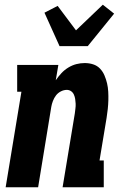

<svg xmlns="http://www.w3.org/2000/svg" viewBox="-20 -796 540 816"><path d="M4 0 71 -406H53V-520H228L217 -455Q228 -471 241 -485Q254 -499 270.5 -509Q287 -519 304.5 -523.5Q322 -528 340 -528Q359 -528 376 -522.5Q393 -517 405 -504.5Q417 -492 424 -475.5Q431 -459 435 -442Q439 -425 440 -406.5Q441 -388 440.5 -369.5Q440 -351 438 -332.5Q436 -314 433 -295L403 -114H421V0H246L298 -314Q299 -324 300.5 -334.5Q302 -345 301.5 -355.5Q301 -366 299.5 -375.5Q298 -385 294 -394Q290 -403 282 -408.5Q274 -414 264 -414Q251 -414 238.5 -407.5Q226 -401 218 -390.5Q210 -380 205 -367Q200 -354 198 -342L142 0ZM233 -600 169 -742 225 -771 303 -667 417 -776 465 -738 353 -600Z"/></svg>

Font: Iosevka Curly Slab Heavy
Style: Italic
Weight: 900
Italic angle: -9°
Monospace: yes
Designer: Belleve Invis
Foundry: Belleve Invis
Version: Version 22.1.2; ttfautohint (v1.8.4)